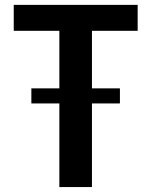

<svg xmlns="http://www.w3.org/2000/svg" viewBox="-20 -757 612 777"><path d="M106.9 -338.4V-399.4H220.2V-632.3H35.6V-737.3H537.1V-632.3H352.1V-399.4H465.3V-338.4H352.1V0H220.2V-338.4Z"/></svg>

Font: Epilogue SemiBold
Style: Regular
Weight: 600
Designer: Tyler Finck
Foundry: Etcetera Type Co
Version: Version 2.112